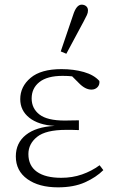

<svg xmlns="http://www.w3.org/2000/svg" viewBox="-20 -792 497 825"><path d="M229 13Q147 13 97.5 -22.5Q48 -58 48 -120Q48 -178 91.5 -212.5Q135 -247 215 -251Q145 -255 106 -286Q67 -317 67 -366Q67 -420 111.5 -457.5Q156 -495 244 -495Q297 -495 340.5 -482.5Q384 -470 407 -444Q409 -428 399 -417.5Q389 -407 373 -407Q346 -407 319 -435L290 -464Q281 -465 271 -465.5Q261 -466 249 -466Q183 -466 149.5 -439.5Q116 -413 116 -369Q116 -326 149.5 -300Q183 -274 258 -274Q272 -274 286 -274.5Q300 -275 319 -275V-233Q300 -234 288 -234Q276 -234 264 -234Q177 -234 139.5 -204Q102 -174 102 -130Q102 -80 138.5 -54Q175 -28 243 -28Q291 -28 332.5 -42.5Q374 -57 408 -82L424 -61Q393 -30 345 -8.5Q297 13 229 13ZM241 -571 294 -727Q308 -772 331 -772Q342 -772 350 -765.5Q358 -759 358 -747Q358 -737 353.5 -727.5Q349 -718 339 -699L265 -561Z"/></svg>

Font: Source Serif 4 SmText Light
Style: Regular
Weight: 300
Designer: Frank Grießhammer
Foundry: Adobe
Version: Version 4.005;hotconv 1.1.0;makeotfexe 2.6.0